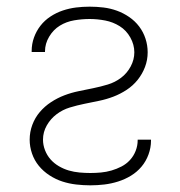

<svg xmlns="http://www.w3.org/2000/svg" viewBox="-20 -548 540 576"><path d="M251 8Q230 8 208.5 5.5Q187 3 167 -3.5Q147 -10 128.5 -22Q110 -34 96.5 -50.5Q83 -67 76 -87.5Q69 -108 69 -129Q69 -152 77 -173.5Q85 -195 99.5 -212Q114 -229 133 -241.5Q152 -254 173 -262Q194 -270 216 -274.5Q238 -279 260 -283.5Q282 -288 303.5 -294.5Q325 -301 343 -314.5Q361 -328 372 -348.5Q383 -369 383 -391Q383 -414 371 -435.5Q359 -457 339 -469.5Q319 -482 295.5 -486.5Q272 -491 249 -491Q226 -491 202.5 -487Q179 -483 159.5 -471Q140 -459 127.5 -438Q115 -417 115 -394V-392H75V-395Q75 -416 82 -435.5Q89 -455 101.5 -471Q114 -487 131.5 -498.5Q149 -510 168.5 -516.5Q188 -523 208 -525.5Q228 -528 249 -528Q270 -528 290.5 -525.5Q311 -523 330.5 -516Q350 -509 367.5 -497Q385 -485 397.5 -468.5Q410 -452 416.5 -432Q423 -412 423 -391Q423 -368 415 -347Q407 -326 393 -308.5Q379 -291 360 -278.5Q341 -266 320 -258Q299 -250 277 -245.5Q255 -241 233 -236.5Q211 -232 189.5 -225.5Q168 -219 150 -205.5Q132 -192 120.5 -172Q109 -152 109 -129Q109 -113 115 -97.5Q121 -82 131.5 -70Q142 -58 156.5 -49.5Q171 -41 186.5 -36.5Q202 -32 218.5 -30.5Q235 -29 251 -29Q267 -29 283 -30.5Q299 -32 314.5 -36.5Q330 -41 344.5 -48.5Q359 -56 370 -68Q381 -80 387 -95.5Q393 -111 393 -127V-129H433V-126Q433 -105 425.5 -84.5Q418 -64 404.5 -48Q391 -32 373 -21Q355 -10 334.5 -3.5Q314 3 293 5.5Q272 8 251 8Z"/></svg>

Font: Iosevka Curly Extralight
Style: Regular
Weight: 200
Monospace: yes
Designer: Belleve Invis
Foundry: Belleve Invis
Version: Version 22.1.2; ttfautohint (v1.8.4)